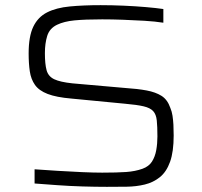

<svg xmlns="http://www.w3.org/2000/svg" viewBox="-20 -716 784 744"><path d="M394 8Q350 8 300 6.5Q250 5 201.5 1.5Q153 -2 114 -5V-60Q156 -57 204 -54Q252 -51 298 -49Q344 -47 376 -47Q434 -47 469 -49.5Q504 -52 532 -62Q557 -71 569 -90Q581 -109 585.5 -134.5Q590 -160 590 -187Q590 -226 587.5 -249.5Q585 -273 573.5 -285.5Q562 -298 536.5 -304Q511 -310 465 -314L257 -334Q198 -339 164.5 -352Q131 -365 115.5 -387Q100 -409 95.5 -439.5Q91 -470 91 -509Q91 -575 109 -612.5Q127 -650 162.5 -668Q198 -686 250.5 -691Q303 -696 370 -696Q414 -696 459.5 -694Q505 -692 545.5 -688.5Q586 -685 613 -681V-628Q581 -633 539.5 -635.5Q498 -638 455.5 -639.5Q413 -641 376 -641Q309 -641 268.5 -637Q228 -633 201 -620Q172 -606 163 -577Q154 -548 154 -510Q154 -468 160.5 -444Q167 -420 190 -409Q213 -398 261 -393L466 -375Q513 -372 548 -365.5Q583 -359 606 -344.5Q629 -330 640 -298Q646 -284 648.5 -267.5Q651 -251 652 -232.5Q653 -214 653 -191Q653 -128 639 -89Q625 -50 599.5 -29.5Q574 -9 541 -1Q508 7 470.5 7.5Q433 8 394 8Z"/></svg>

Font: Saira Expanded Light
Style: Regular
Weight: 300
Width: 7
Designer: Hector Gatti with collaboration of the Omnibus-Type team
Foundry: Omnibus-Type
Version: Version 1.101